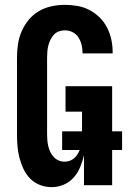

<svg xmlns="http://www.w3.org/2000/svg" viewBox="-20 -763 540 791"><path d="M192 8Q168 8 144.5 -1Q121 -10 104 -27.5Q87 -45 76.5 -67.5Q66 -90 60 -113.5Q54 -137 52 -161.5Q50 -186 50 -210V-525Q50 -553 54 -580.5Q58 -608 69 -633.5Q80 -659 98 -681Q116 -703 140 -717Q164 -731 191.5 -737Q219 -743 247 -743Q273 -743 299 -738.5Q325 -734 348 -722Q371 -710 390 -691.5Q409 -673 421 -649.5Q433 -626 438.5 -600.5Q444 -575 444 -549V-543H320V-546Q320 -562 316 -578.5Q312 -595 303 -609Q294 -623 279 -630.5Q264 -638 247 -638Q234 -638 222 -633.5Q210 -629 201.5 -619.5Q193 -610 187.5 -598.5Q182 -587 179 -575Q176 -563 175 -550Q174 -537 174 -525V-210Q174 -198 175 -185.5Q176 -173 179 -160.5Q182 -148 187.5 -136.5Q193 -125 201.5 -116Q210 -107 221.5 -102Q233 -97 246 -97Q259 -97 270.5 -102Q282 -107 290.5 -116Q299 -125 304.5 -136.5Q310 -148 313 -160.5Q316 -173 317 -185.5Q318 -198 318 -210V-303H250V-408H442V0H326V-123Q320 -98 310 -74Q300 -50 283 -31Q266 -12 242 -2Q218 8 192 8ZM483 -145H236V-222H483Z"/></svg>

Font: Iosevka Extrabold
Style: Regular
Weight: 800
Monospace: yes
Designer: Belleve Invis
Foundry: Belleve Invis
Version: Version 32.5.0; ttfautohint (v1.8.4)